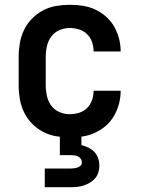

<svg xmlns="http://www.w3.org/2000/svg" viewBox="-20 -562 590 802"><path d="M271 12Q243 12 214 7Q185 2 159.5 -11.5Q134 -25 113.5 -46Q93 -67 80.5 -93Q68 -119 63 -147.5Q58 -176 58 -205V-325Q58 -354 63 -382.5Q68 -411 80.5 -437Q93 -463 113.5 -484Q134 -505 159.5 -518.5Q185 -532 214 -537Q243 -542 271 -542Q299 -542 325.5 -538Q352 -534 377 -522.5Q402 -511 422.5 -493Q443 -475 456.5 -451.5Q470 -428 477 -401.5Q484 -375 484 -348V-347H371Q371 -367 364.5 -386Q358 -405 344 -419Q330 -433 310.5 -439Q291 -445 271 -445Q249 -445 228 -436Q207 -427 194 -409Q181 -391 176 -369Q171 -347 171 -325V-205Q171 -183 176 -161Q181 -139 194 -121Q207 -103 228 -94Q249 -85 271 -85Q291 -85 310.5 -91Q330 -97 344 -111Q358 -125 364.5 -144Q371 -163 371 -183H484V-182Q484 -155 477 -128.5Q470 -102 456.5 -78.5Q443 -55 422.5 -37Q402 -19 377 -7.5Q352 4 325.5 8Q299 12 271 12ZM167 220V142H275Q282 142 289.5 141Q297 140 304.5 137.5Q312 135 317 129.5Q322 124 322 116Q322 108 317.5 101.5Q313 95 306 91.5Q299 88 291 87Q283 86 275 86H230V-85H320V44Q336 48 350 55Q364 62 374.5 73Q385 84 390 99Q395 114 395 130Q395 144 391 157.5Q387 171 378 182Q369 193 356.5 200.5Q344 208 330.5 212.5Q317 217 303 218.5Q289 220 275 220Z"/></svg>

Font: Lode
Style: Bold
Weight: 700
Monospace: yes
Designer: Belleve Invis
Foundry: Belleve Invis
Version: Version 29.2.0; ttfautohint (v1.8.3)